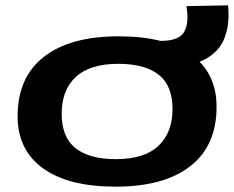

<svg xmlns="http://www.w3.org/2000/svg" viewBox="-20 -689 876 719"><path d="M413 10Q237 10 142 -58Q47 -126 46 -251Q45 -398 143.5 -475.5Q242 -553 424 -553Q601 -553 695.5 -485Q790 -417 791 -292Q792 -145 693.5 -67.5Q595 10 413 10ZM414 -93Q520 -93 573 -142.5Q626 -192 626 -281Q626 -369 574 -409.5Q522 -450 423 -450Q317 -450 264 -401Q211 -352 211 -263Q211 -175 263 -134Q315 -93 414 -93ZM566 -440 555 -536H584Q650 -536 669.5 -569.5Q689 -603 678 -666L834 -669Q841 -600 821.5 -548.5Q802 -497 750.5 -468.5Q699 -440 611 -440Z"/></svg>

Font: Georama Extra Expanded SemiBold
Style: Italic
Weight: 600
Width: 8
Italic angle: -9°
Designer: Jean-Baptiste Levee
Foundry: Production Type
Version: Version 1.000